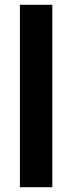

<svg xmlns="http://www.w3.org/2000/svg" viewBox="-20 -780 300 800"><path d="M198 0H63V-760H198Z"/></svg>

Font: Noto Sans Condensed
Style: Regular
Weight: 400
Width: 3
Version: Version 2.013